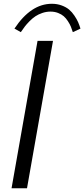

<svg xmlns="http://www.w3.org/2000/svg" viewBox="-20 -1011 452 1031"><path d="M181.6 -791.5H264.6L125 0H42ZM258.3 -990.7Q287.1 -990.7 311.3 -981.7Q335.4 -972.7 351.1 -959.5Q366.7 -946.3 379.6 -927Q392.6 -907.7 399.4 -892.1Q406.2 -876.5 412.1 -857.4L371.1 -838.4Q365.7 -855 360.4 -868.2Q355 -881.3 344.7 -897.2Q334.5 -913.1 322.5 -923.6Q310.5 -934.1 292 -941.4Q273.4 -948.7 251 -948.7Q228.5 -948.7 207.3 -941.4Q186 -934.1 170.2 -923.6Q154.3 -913.1 138.7 -897.2Q123 -881.3 113 -868.2Q103 -855 91.8 -838.4L57.6 -857.4Q146 -990.7 258.3 -990.7Z"/></svg>

Font: Resagnicto
Style: Italic
Weight: 500
Italic angle: -10°
Version: Version 0.999